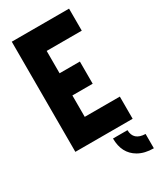

<svg xmlns="http://www.w3.org/2000/svg" viewBox="-218 -761 869 1032"><g transform="rotate(-30 217.0 -245.0)"><path d="M416 194.3V105.5Q342.8 103.5 341.8 39.1H252Q252 131.8 321.3 171.9Q360.4 194.3 416 194.3ZM41 0V-683.6H396.5V-546.9H178.7V-408.2H304.7V-270.5H178.7V-137.7H396.5V0Z"/></g></svg>

Font: Post No Bills Colombo
Style: ExtraBold
Weight: 900
Designer: Kosala Senevirathne, Siva Puranthara, Lasantha Premarathna, Tharique Azeez
Foundry: Mooniak
Version: Version 1.220 ; ttfautohint (v1.5)